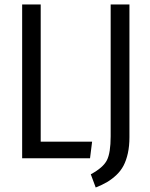

<svg xmlns="http://www.w3.org/2000/svg" viewBox="-20 -708 673 859"><path d="M162.1 -688V-74.2H392.1L382.8 0H79.1V-688ZM559.1 -688V-94.2Q559.1 -54.2 552 -22.2Q544.9 9.8 532.7 33Q520.5 56.2 501 74.7Q481.4 93.3 459.7 106.2Q438 119.1 408.2 130.9L386.2 71.8Q441.4 42 458.3 8.8Q475.1 -24.4 475.1 -98.1V-688Z"/></svg>

Font: Fira Sans Compressed Book
Style: Regular
Weight: 350
Width: 1
Designer: Carrois Corporate & Edenspiekermann AG
Foundry: Carrois Corporate GbR & Edenspiekermann AG
Version: Version 4.203;PS 004.203;hotconv 1.0.88;makeotf.lib2.5.64775